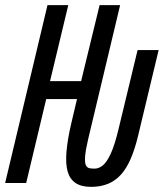

<svg xmlns="http://www.w3.org/2000/svg" viewBox="-38 -713 638 748"><path d="M317 15Q279 15 256.5 0Q234 -15 225.5 -45Q217 -75 221 -122.5Q225 -170 240 -234L262 -327H142L64 0H-18L147 -693H228L157 -397H278L350 -693H430L305 -169Q295 -126 293.5 -102.5Q292 -79 296.5 -69.5Q301 -60 309.5 -58Q318 -56 330 -56Q347 -56 362.5 -68.5Q378 -81 393.5 -114.5Q409 -148 424 -211L498 -518H580L499 -180Q487 -131 471 -94Q455 -57 433.5 -33Q412 -9 383 3Q354 15 317 15Z"/></svg>

Font: Ubuntu Sans Mono
Style: Italic
Weight: 400
Italic angle: -13.5°
Monospace: yes
Designer: Dalton Maag Ltd
Foundry: Dalton Maag Ltd
Version: Version 1.006